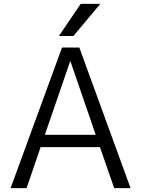

<svg xmlns="http://www.w3.org/2000/svg" viewBox="-20 -977 733 997"><path d="M399 -957H501L361 -790H286ZM35 0 302 -730H392L658 0H573L499 -213H191L118 0ZM213 -277H477L346 -658H344Z"/></svg>

Font: M PLUS 1p
Style: Regular
Weight: 400
Version: Version 1.062